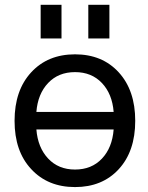

<svg xmlns="http://www.w3.org/2000/svg" viewBox="-20 -759 610 791"><path d="M129.9 -297.9H448.2Q442.4 -372.1 399.9 -417Q357.4 -461.9 289.1 -461.9Q220.7 -461.9 178.2 -417Q135.7 -372.1 129.9 -297.9ZM129.9 -225.6Q135.7 -151.4 178.2 -106Q220.7 -60.5 289.1 -60.5Q357.4 -60.5 399.9 -105.5Q442.4 -150.4 448.2 -225.6ZM108.4 -62.5Q40 -135.7 40 -261.2Q40 -386.7 108.4 -460.9Q176.8 -535.2 289.1 -535.2Q401.4 -535.2 469.2 -460.9Q537.1 -386.7 537.1 -261.2Q537.1 -135.7 469.2 -62Q401.4 11.7 289.1 11.7Q176.8 11.7 108.4 -62.5ZM147.5 -600.6V-739.3H233.4V-600.6ZM343.8 -600.6V-739.3H430.7V-600.6Z"/></svg>

Font: Gen Shin Gothic Regular
Style: Regular
Weight: 400
Designer: [Source Han Sans]
Ryoko NISHIZUKA  (kana & ideographs); Paul D. Hunt (Latin, Greek & Cyrillic); Wenlong ZHANG  (bopomofo
Version: Version 1.002.20150607